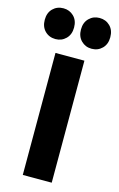

<svg xmlns="http://www.w3.org/2000/svg" viewBox="-164 -1007 658 1064"><g transform="rotate(15 165.0 -475.0)"><path d="M82.4 0V-700H248.4V0ZM61.9 -774Q25.5 -774 1.4 -798.1Q-22.6 -822.1 -22.6 -862.2Q-22.6 -902.8 1.4 -926.6Q25.5 -950.5 61.9 -950.5Q97.1 -950.5 121.4 -926.6Q145.6 -902.8 145.6 -862.2Q145.6 -822.1 121.4 -798.1Q97.1 -774 61.9 -774ZM268.9 -774Q233.6 -774 209.4 -798.1Q185.1 -822.1 185.1 -862.2Q185.1 -902.8 209.4 -926.6Q233.6 -950.5 268.9 -950.5Q305.2 -950.5 329.3 -926.6Q353.4 -902.8 353.4 -862.2Q353.4 -822.1 329.3 -798.1Q305.2 -774 268.9 -774Z"/></g></svg>

Font: Geologica-Sharp
Style: Regular
Weight: 100
Designer: Sindre Bremnes, Frode Helland
Foundry: Monokrom Skriftforlag AS
Version: Version 1.010;gftools[0.9.28]